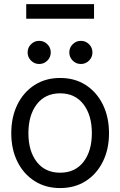

<svg xmlns="http://www.w3.org/2000/svg" viewBox="-20 -909 589 940"><path d="M274.4 11.7Q203.1 11.7 149.2 -22.7Q95.2 -57.1 65.2 -117.7Q35.2 -178.2 35.2 -256.8Q35.2 -335.9 65.2 -397Q95.2 -458 149.2 -492.7Q203.1 -527.3 274.4 -527.3Q346.2 -527.3 399.9 -492.7Q453.6 -458 483.6 -397Q513.7 -335.9 513.7 -256.8Q513.7 -178.2 483.6 -117.7Q453.6 -57.1 399.9 -22.7Q346.2 11.7 274.4 11.7ZM274.4 -63.5Q347.7 -63.5 388.7 -116.5Q429.7 -169.4 429.7 -256.8Q429.7 -345.2 388.4 -398.7Q347.2 -452.1 274.4 -452.1Q201.7 -452.1 160.4 -398.9Q119.1 -345.7 119.1 -256.8Q119.1 -168.9 160.2 -116.2Q201.2 -63.5 274.4 -63.5ZM171.9 -595.7Q148.4 -595.7 131.8 -612.3Q115.2 -628.9 115.2 -652.3Q115.2 -675.8 131.8 -692.4Q148.4 -709 171.9 -709Q195.3 -709 211.9 -692.4Q228.5 -675.8 228.5 -652.3Q228.5 -628.9 211.9 -612.3Q195.3 -595.7 171.9 -595.7ZM376 -595.7Q352.5 -595.7 335.9 -612.3Q319.3 -628.9 319.3 -652.3Q319.3 -675.8 335.9 -692.4Q352.5 -709 376 -709Q399.4 -709 416 -692.4Q432.6 -675.8 432.6 -652.3Q432.6 -628.9 416 -612.3Q399.4 -595.7 376 -595.7ZM440.4 -888.7V-817.4H108.4V-888.7Z"/></svg>

Font: Inter Display
Style: Regular
Weight: 400
Designer: Rasmus Andersson
Foundry: rsms
Version: Version 4.000;git-37864ae